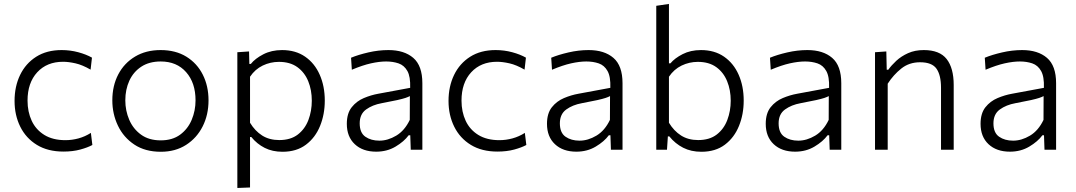

<svg xmlns="http://www.w3.org/2000/svg" viewBox="-20 -761 5468 976"><path d="M302.5 9.5Q223 9.5 167.5 -24.5Q112 -58.5 83 -117Q54 -175.5 54 -248Q54 -321.5 82.2 -380Q110.5 -438.5 164 -472.5Q217.5 -506.5 293.5 -506.5Q337 -506.5 377.8 -495.5Q418.5 -484.5 447.5 -468L440.5 -407Q399 -431 363.8 -439Q328.5 -447 300.5 -447Q218.5 -447 169.2 -393.5Q120 -340 120 -249.5Q120 -192.5 141.2 -147Q162.5 -101.5 205.5 -75Q248.5 -48.5 312.5 -48.5Q346 -48.5 379 -57.5Q412 -66.5 442 -85.5L449.5 -24Q425.5 -11 388 -0.8Q350.5 9.5 302.5 9.5Z M797.5 10.5Q718 10.5 663 -26Q608 -62.5 579.5 -122.2Q551 -182 551 -251Q551 -325 581.2 -382.8Q611.5 -440.5 666.8 -473.5Q722 -506.5 796.5 -506.5Q873 -506.5 927.5 -472.8Q982 -439 1011 -381.2Q1040 -323.5 1040 -251Q1040 -177.5 1010.2 -118.5Q980.5 -59.5 926 -24.5Q871.5 10.5 797.5 10.5ZM797 -47.5Q856.5 -47.5 895.8 -76.5Q935 -105.5 954.5 -152Q974 -198.5 974 -251Q974 -340 926.2 -394.2Q878.5 -448.5 797 -448.5Q738.5 -448.5 698.2 -422Q658 -395.5 637.5 -350.8Q617 -306 617 -251Q617 -198.5 637 -152Q657 -105.5 697 -76.5Q737 -47.5 797 -47.5Z M1186.5 194.5V-495.5L1246 -499.5L1247.5 -436H1255Q1277 -463.5 1318.5 -485Q1360 -506.5 1414 -506.5Q1482.5 -506.5 1531 -473Q1579.5 -439.5 1605.2 -381.2Q1631 -323 1631 -249.5Q1631 -180 1607 -120.8Q1583 -61.5 1535.2 -25.5Q1487.5 10.5 1416 10.5Q1365 10.5 1325.8 -9.2Q1286.5 -29 1257.5 -64.5H1251V192ZM1399.5 -49Q1457.5 -49 1494 -77.2Q1530.5 -105.5 1547.8 -151.2Q1565 -197 1565 -249Q1565 -303.5 1546.8 -348.2Q1528.5 -393 1491.5 -419.8Q1454.5 -446.5 1398 -446.5Q1354.5 -446.5 1315.5 -427.8Q1276.5 -409 1251 -371V-137Q1276 -95.5 1312.5 -72.2Q1349 -49 1399.5 -49Z M1892.5 10Q1824 10 1783.5 -28Q1743 -66 1743 -131.5Q1743 -184.5 1767.8 -215.8Q1792.5 -247 1829.5 -262.5Q1866.5 -278 1903 -284.5L2065 -314.5Q2067 -371.5 2050.8 -400.2Q2034.5 -429 2006 -438.8Q1977.5 -448.5 1943 -448.5Q1908.5 -448.5 1865.8 -439Q1823 -429.5 1768.5 -406.5L1764.5 -467.5Q1800.5 -482.5 1852.2 -494.5Q1904 -506.5 1954.5 -506.5Q2034.5 -506.5 2080.8 -466.8Q2127 -427 2127 -338V0H2068L2065.5 -73.5H2057.5Q2034 -41.5 1990.8 -15.8Q1947.5 10 1892.5 10ZM1908.5 -46Q1951.5 -46 1994.2 -71.5Q2037 -97 2063 -151.5L2063.5 -272.5Q2055 -268 2041 -263.2Q2027 -258.5 1999 -252.2Q1971 -246 1920.5 -236.5Q1873.5 -228 1841 -204.5Q1808.5 -181 1808.5 -134Q1808.5 -86 1837.2 -66Q1866 -46 1908.5 -46Z M2508.5 9.5Q2429 9.5 2373.5 -24.5Q2318 -58.5 2289 -117Q2260 -175.5 2260 -248Q2260 -321.5 2288.2 -380Q2316.5 -438.5 2370 -472.5Q2423.5 -506.5 2499.5 -506.5Q2543 -506.5 2583.8 -495.5Q2624.5 -484.5 2653.5 -468L2646.5 -407Q2605 -431 2569.8 -439Q2534.5 -447 2506.5 -447Q2424.5 -447 2375.2 -393.5Q2326 -340 2326 -249.5Q2326 -192.5 2347.2 -147Q2368.5 -101.5 2411.5 -75Q2454.5 -48.5 2518.5 -48.5Q2552 -48.5 2585 -57.5Q2618 -66.5 2648 -85.5L2655.5 -24Q2631.5 -11 2594 -0.8Q2556.5 9.5 2508.5 9.5Z M2910 10Q2841.5 10 2801 -28Q2760.5 -66 2760.5 -131.5Q2760.5 -184.5 2785.2 -215.8Q2810 -247 2847 -262.5Q2884 -278 2920.5 -284.5L3082.5 -314.5Q3084.5 -371.5 3068.2 -400.2Q3052 -429 3023.5 -438.8Q2995 -448.5 2960.5 -448.5Q2926 -448.5 2883.2 -439Q2840.5 -429.5 2786 -406.5L2782 -467.5Q2818 -482.5 2869.8 -494.5Q2921.5 -506.5 2972 -506.5Q3052 -506.5 3098.2 -466.8Q3144.5 -427 3144.5 -338V0H3085.5L3083 -73.5H3075Q3051.5 -41.5 3008.2 -15.8Q2965 10 2910 10ZM2926 -46Q2969 -46 3011.8 -71.5Q3054.5 -97 3080.5 -151.5L3081 -272.5Q3072.5 -268 3058.5 -263.2Q3044.5 -258.5 3016.5 -252.2Q2988.5 -246 2938 -236.5Q2891 -228 2858.5 -204.5Q2826 -181 2826 -134Q2826 -86 2854.8 -66Q2883.5 -46 2926 -46Z M3545.5 10.5Q3493 10.5 3452.8 -10Q3412.5 -30.5 3382.5 -67.5H3375L3370.5 0H3316V-731.5L3380.5 -741V-439H3388Q3409.5 -465 3450 -485.8Q3490.5 -506.5 3543.5 -506.5Q3612 -506.5 3660.5 -473Q3709 -439.5 3734.8 -381.2Q3760.5 -323 3760.5 -249.5Q3760.5 -180 3736.5 -120.8Q3712.5 -61.5 3664.8 -25.5Q3617 10.5 3545.5 10.5ZM3529 -49Q3587 -49 3623.5 -77.2Q3660 -105.5 3677.2 -151.2Q3694.5 -197 3694.5 -249Q3694.5 -303.5 3676.2 -348.2Q3658 -393 3621 -419.8Q3584 -446.5 3527.5 -446.5Q3484 -446.5 3445 -427.8Q3406 -409 3380.5 -371V-137Q3405.5 -95.5 3442 -72.2Q3478.5 -49 3529 -49Z M4022 10Q3953.5 10 3913 -28Q3872.5 -66 3872.5 -131.5Q3872.5 -184.5 3897.2 -215.8Q3922 -247 3959 -262.5Q3996 -278 4032.5 -284.5L4194.5 -314.5Q4196.5 -371.5 4180.2 -400.2Q4164 -429 4135.5 -438.8Q4107 -448.5 4072.5 -448.5Q4038 -448.5 3995.2 -439Q3952.5 -429.5 3898 -406.5L3894 -467.5Q3930 -482.5 3981.8 -494.5Q4033.5 -506.5 4084 -506.5Q4164 -506.5 4210.2 -466.8Q4256.5 -427 4256.5 -338V0H4197.5L4195 -73.5H4187Q4163.5 -41.5 4120.2 -15.8Q4077 10 4022 10ZM4038 -46Q4081 -46 4123.8 -71.5Q4166.5 -97 4192.5 -151.5L4193 -272.5Q4184.5 -268 4170.5 -263.2Q4156.5 -258.5 4128.5 -252.2Q4100.5 -246 4050 -236.5Q4003 -228 3970.5 -204.5Q3938 -181 3938 -134Q3938 -86 3966.8 -66Q3995.5 -46 4038 -46Z M4428 0V-495.5L4485.5 -499.5L4487.5 -406.5H4495.5Q4511 -428.5 4536 -451.8Q4561 -475 4596 -490.8Q4631 -506.5 4676 -506.5Q4756.5 -506.5 4792.2 -460.8Q4828 -415 4828 -329V0H4763.5V-315Q4763.5 -379 4740.5 -411.8Q4717.5 -444.5 4657 -444.5Q4601.5 -444.5 4561.5 -412.5Q4521.5 -380.5 4492.5 -335.5V0Z M5114 10Q5045.5 10 5005 -28Q4964.5 -66 4964.5 -131.5Q4964.5 -184.5 4989.2 -215.8Q5014 -247 5051 -262.5Q5088 -278 5124.5 -284.5L5286.5 -314.5Q5288.5 -371.5 5272.2 -400.2Q5256 -429 5227.5 -438.8Q5199 -448.5 5164.5 -448.5Q5130 -448.5 5087.2 -439Q5044.5 -429.5 4990 -406.5L4986 -467.5Q5022 -482.5 5073.8 -494.5Q5125.5 -506.5 5176 -506.5Q5256 -506.5 5302.2 -466.8Q5348.5 -427 5348.5 -338V0H5289.5L5287 -73.5H5279Q5255.5 -41.5 5212.2 -15.8Q5169 10 5114 10ZM5130 -46Q5173 -46 5215.8 -71.5Q5258.5 -97 5284.5 -151.5L5285 -272.5Q5276.5 -268 5262.5 -263.2Q5248.5 -258.5 5220.5 -252.2Q5192.5 -246 5142 -236.5Q5095 -228 5062.5 -204.5Q5030 -181 5030 -134Q5030 -86 5058.8 -66Q5087.5 -46 5130 -46Z"/></svg>

Font: Commissioner Light
Style: Regular
Weight: 300
Designer: Kostas Bartsokas
Foundry: Kostas Bartsokas
Version: Version 1.000; ttfautohint (v1.8.3)